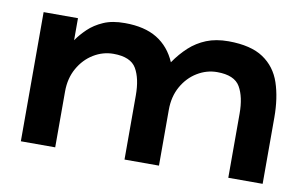

<svg xmlns="http://www.w3.org/2000/svg" viewBox="-60 -619 1161 732"><g transform="rotate(10 520.5 -252.5)"><path d="M458.3 4V-244.3Q458.3 -309.3 436.2 -347.5Q414 -385.7 347.3 -385.7Q306.3 -385.7 270.3 -363.7Q234.3 -341.7 212.2 -302.5Q190 -263.3 190 -212V4H57V-496H190V-410.7Q206 -434 229.5 -456.5Q253 -479 287.2 -494Q321.3 -509 370 -508.7Q446.3 -508.7 494.8 -479Q543.3 -449.3 568 -392Q592 -427 620.5 -453.2Q649 -479.3 685.7 -494.2Q722.3 -509 771.3 -509Q857.7 -508.7 906 -476.3Q954.3 -444 973.7 -386.3Q993 -328.7 993 -252.7V3.7H860V-244.3Q860 -309.3 837.8 -347.5Q815.7 -385.7 748.7 -385.7Q708 -385.7 672 -363.8Q636 -342 613.8 -302.7Q591.7 -263.3 591.7 -212.3V4Z"/></g></svg>

Font: Nata Sans
Style: Regular
Weight: 400
Designer: Daniel Uzquiano Cruz
Version: Version 1.001